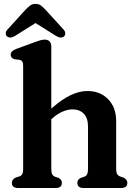

<svg xmlns="http://www.w3.org/2000/svg" viewBox="-20 -942 685 962"><path d="M237 -709.5V-398Q291.5 -445.5 335 -465.8Q378.5 -486 417.5 -486Q482 -486 522 -444.8Q562 -403.5 562 -335V-96Q562 -78 567 -69.8Q572 -61.5 581.5 -58L597.5 -53Q618 -43 618 -26Q618 0 586.5 0H398Q367.5 0 367.5 -26.5Q367.5 -42.5 385 -51L402 -56.5Q411.5 -60 416.2 -68.5Q421 -77 421 -96V-307.5Q421 -350 400 -372Q379 -394 343 -394Q320.5 -394 294.5 -383.2Q268.5 -372.5 241.5 -348.5L237 -345V-95.5Q237 -76.5 241.8 -68.2Q246.5 -60 256 -56.5L272.5 -51Q290 -42.5 290 -26.5Q290 0 259.5 0H71Q39.5 0 39.5 -26Q39.5 -43.5 60 -53L77 -58Q86.5 -61.5 91.2 -69.5Q96 -77.5 96 -95.5V-612Q96 -627.5 91.2 -634Q86.5 -640.5 77.5 -642.5L53 -645Q33.5 -651 33.5 -668Q33.5 -686.5 60.5 -696.5L149 -729Q168 -736 180.5 -739.8Q193 -743.5 205 -743.5Q220.5 -743.5 228.8 -734Q237 -724.5 237 -709.5ZM56 -762.5Q30.5 -747 15.5 -759.5Q9.5 -764.5 8.8 -774.2Q8 -784 18 -794.5L106 -891.5Q119.5 -905.5 130.5 -914Q141.5 -922.5 158 -922.5Q174.5 -922.5 185.5 -914Q196.5 -905.5 209.5 -891.5L298 -794.5Q307.5 -784 307 -774.2Q306.5 -764.5 300.5 -759.5Q285.5 -747 260 -762.5L158 -826.5Z"/></svg>

Font: Fraunces 9pt Soft SemiBold
Style: Regular
Weight: 600
Version: Version 1.000;[b76b70a41]